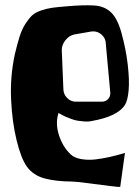

<svg xmlns="http://www.w3.org/2000/svg" viewBox="-20 -506 537 736"><path d="M402.8 -150.4V-148.4Q402.8 -134.8 393.6 -125.5Q384.3 -116.2 370.6 -116.2H369.1H268.1Q250.5 -117.2 237.3 -130.6Q224.1 -144 223.1 -161.6L216.8 -314Q216.8 -334.5 231 -352.1Q245.1 -369.6 265.1 -374L330.6 -385.3Q332.5 -385.7 337.9 -385.7Q354.5 -385.7 368.2 -374.3Q381.8 -362.8 384.8 -346.7ZM251 85.9Q219.7 56.2 205.6 10.7Q191.4 -34.7 204.6 -73.2Q206.1 -72.3 208.3 -70.8Q210.4 -69.3 218.5 -64.9Q226.6 -60.5 234.4 -57.4Q242.2 -54.2 254.6 -49.6Q267.1 -44.9 278.3 -43.2Q289.6 -41.5 304.2 -40.3Q318.8 -39.1 331.1 -42Q431.2 -59.6 459 -104Q469.7 -121.1 473.1 -159.9Q476.6 -198.7 469.7 -258.1Q462.9 -317.4 445.3 -380.9Q430.2 -435.5 405 -459.2Q379.9 -482.9 339.1 -485.1Q298.3 -487.3 236.8 -481.9Q201.2 -479 180.9 -476.3Q160.6 -473.6 138.2 -466.1Q115.7 -458.5 103.5 -447.3Q91.3 -436 77.9 -415.5Q64.5 -395 55.4 -366.7Q46.4 -338.4 36.6 -296.9Q18.6 -212.4 22.5 -125.5Q26.4 -38.6 43.7 32Q61 102.5 83.5 133.3Q107.9 166.5 151.1 178Q194.3 189.5 254.4 189.9Q269 189.9 315.9 196Q362.8 202.1 401.1 207Q439.5 211.9 440.9 210L459 80.1L442.4 85Q426.3 89.8 400.4 95.7Q374.5 101.6 346.7 105Q318.8 108.4 292.2 104Q265.6 99.6 251 85.9Z"/></svg>

Font: Some Time Later
Style: Regular
Weight: 400
Version: Version 003.300